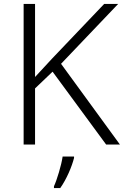

<svg xmlns="http://www.w3.org/2000/svg" viewBox="-20 -734 629 975"><path d="M589 0 290 -410 580 -714H509L245 -437C215 -405 186 -374 158 -343V-714H100V0H158V-285L247 -370L519 0ZM356 68V61H298C292 104 269 180 254 212V221H286C318 176 345 112 356 68Z"/></svg>

Font: Noto Sans Sinhala UI Light
Style: Regular
Weight: 300
Designer: Jelle Bosma - Monotype Design Team
Foundry: Monotype Imaging Inc.
Version: Version 2.006